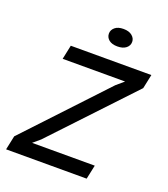

<svg xmlns="http://www.w3.org/2000/svg" viewBox="-152 -957 929 1064"><g transform="rotate(20 312.5 -425.0)"><path d="M8.8 0ZM26.4 -83 455.6 -540.5 500 -578.6H131.8L149.4 -662.1H624.5L606.9 -578.6L173.3 -118.2L131.8 -83H501.5L483.9 0H8.8ZM324.7 -798.3Q324.7 -819.3 342.5 -834.5Q360.4 -849.6 392.6 -849.6Q425.3 -849.6 443.6 -834.5Q461.9 -819.3 461.9 -798.3Q461.9 -775.9 443.6 -761.2Q425.3 -746.6 392.6 -746.6Q360.4 -746.6 342.5 -761.2Q324.7 -775.9 324.7 -798.3Z"/></g></svg>

Font: PT Astra Sans
Style: Italic
Weight: 400
Italic angle: -16°
Designer: A.Korolkova, I. Chaeva
Foundry: ParaType Ltd
Version: Version 1.001; ttfautohint (v1.6)